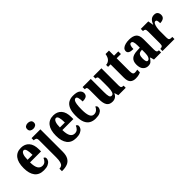

<svg xmlns="http://www.w3.org/2000/svg" viewBox="144 -1924 3321 3321"><g transform="rotate(-45 1804.0 -264.0)"><path d="M260 10Q147 10 91.5 -62Q36 -134 36 -265Q36 -406 92 -477.5Q148 -549 251 -549Q345 -549 399.5 -487.5Q454 -426 454 -307V-258H185Q186 -157 214.5 -110Q243 -63 298 -63Q340 -63 365.5 -88Q391 -113 405 -149Q419 -145 428.5 -134Q438 -123 438 -106Q438 -79 420 -52.5Q402 -26 363 -8Q324 10 260 10ZM308 -320Q308 -397 295.5 -441Q283 -485 254 -485Q224 -485 205.5 -442.5Q187 -400 187 -320Z M638 -628Q604 -628 580 -645Q556 -662 556 -698Q556 -735 580 -751.5Q604 -768 638 -768Q671 -768 696 -751.5Q721 -735 721 -698Q721 -662 696 -645Q671 -628 638 -628ZM468 240V178H473Q504 178 524.5 162Q545 146 556 107Q567 68 567 -1V-416Q567 -460 548.5 -471.5Q530 -483 503 -483H500V-536H716V8Q716 97 686.5 148Q657 199 605 219.5Q553 240 485 240Z M1051 10Q938 10 882.5 -62Q827 -134 827 -265Q827 -406 883 -477.5Q939 -549 1042 -549Q1136 -549 1190.5 -487.5Q1245 -426 1245 -307V-258H976Q977 -157 1005.5 -110Q1034 -63 1089 -63Q1131 -63 1156.5 -88Q1182 -113 1196 -149Q1210 -145 1219.5 -134Q1229 -123 1229 -106Q1229 -79 1211 -52.5Q1193 -26 1154 -8Q1115 10 1051 10ZM1099 -320Q1099 -397 1086.5 -441Q1074 -485 1045 -485Q1015 -485 996.5 -442.5Q978 -400 978 -320Z M1526 10Q1462 10 1414 -16.5Q1366 -43 1339.5 -103Q1313 -163 1313 -266Q1313 -374 1341 -436Q1369 -498 1416.5 -523.5Q1464 -549 1523 -549Q1619 -549 1657.5 -518Q1696 -487 1696 -444Q1696 -423 1687.5 -403.5Q1679 -384 1652.5 -371.5Q1626 -359 1574 -359Q1574 -411 1564 -449.5Q1554 -488 1528 -488Q1508 -488 1493 -468.5Q1478 -449 1470 -400.5Q1462 -352 1462 -267Q1462 -166 1484 -113.5Q1506 -61 1557 -61Q1597 -61 1625.5 -85Q1654 -109 1668 -144Q1680 -137 1688 -126.5Q1696 -116 1696 -100Q1696 -76 1681.5 -50.5Q1667 -25 1630 -7.5Q1593 10 1526 10Z M1940 10Q1865 10 1832.5 -38.5Q1800 -87 1800 -188V-413Q1800 -456 1791.5 -469.5Q1783 -483 1752 -483H1749V-536H1949V-216Q1949 -142 1959 -108Q1969 -74 2000 -74Q2033 -74 2047 -115.5Q2061 -157 2061 -227V-419Q2061 -463 2048.5 -473Q2036 -483 2014 -483H2011V-536H2209V-116Q2209 -73 2223 -63Q2237 -53 2259 -53H2268V0H2087L2066 -71H2062Q2025 10 1940 10Z M2505 10Q2442 10 2405.5 -25Q2369 -60 2369 -148V-472H2308V-520Q2341 -522 2363 -535.5Q2385 -549 2397 -565Q2409 -579 2418.5 -602Q2428 -625 2434 -660H2518V-536H2622V-472H2518V-159Q2518 -114 2528.5 -93.5Q2539 -73 2568 -73Q2603 -73 2630 -82V-16Q2616 -8 2584 1Q2552 10 2505 10Z M2811 10Q2757 10 2719 -30Q2681 -70 2681 -153Q2681 -235 2726.5 -273.5Q2772 -312 2864 -315L2931 -318V-374Q2931 -430 2920 -459Q2909 -488 2883 -488Q2860 -488 2848 -460Q2836 -432 2836 -380Q2715 -380 2715 -447Q2715 -482 2739.5 -504.5Q2764 -527 2805 -538Q2846 -549 2896 -549Q2988 -549 3034 -511Q3080 -473 3080 -378V-124Q3080 -83 3091 -68Q3102 -53 3130 -53H3133V0H2959L2940 -69H2932Q2904 -28 2880 -9Q2856 10 2811 10ZM2869 -60Q2898 -60 2915 -96.5Q2932 -133 2932 -191V-267L2903 -264Q2863 -259 2847.5 -231Q2832 -203 2832 -149Q2832 -107 2841 -83.5Q2850 -60 2869 -60Z M3167 0V-53H3171Q3199 -53 3214.5 -65.5Q3230 -78 3230 -125V-415Q3230 -459 3216.5 -471Q3203 -483 3177 -483H3173V-536H3356L3373 -437H3377Q3397 -492 3427.5 -520Q3458 -548 3506 -548Q3553 -548 3574 -522.5Q3595 -497 3595 -458Q3595 -412 3563.5 -390.5Q3532 -369 3480 -369Q3480 -411 3473 -432Q3466 -453 3443 -453Q3422 -453 3408 -426.5Q3394 -400 3387 -359.5Q3380 -319 3380 -277V-120Q3380 -76 3394 -64.5Q3408 -53 3432 -53H3460V0Z"/></g></svg>

Font: Noto Serif Ethiopic ExtraCondensed ExtraBold
Style: Regular
Weight: 800
Width: 2
Designer: Monotype Design Team
Foundry: Monotype Imaging Inc.
Version: Version 2.102; ttfautohint (v1.8.4.7-5d5b)